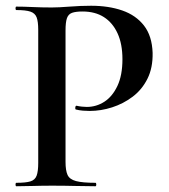

<svg xmlns="http://www.w3.org/2000/svg" viewBox="-20 -648 589 668"><path d="M208 -85Q208 -55 215 -39.5Q222 -24 244.5 -18Q267 -12 312 -12Q315 -12 315 -6Q315 0 312 0Q280 0 242.5 -1Q205 -2 161 -2Q126 -2 94 -1Q62 0 37 0Q34 0 34 -6Q34 -12 37 -12Q70 -12 86 -17Q102 -22 107.5 -37Q113 -52 113 -81V-544Q113 -573 107.5 -587.5Q102 -602 86 -607.5Q70 -613 37 -613Q34 -613 34 -619Q34 -625 37 -625Q62 -625 93.5 -623.5Q125 -622 160 -622Q184 -622 222.5 -625Q261 -628 297 -628Q358 -628 405.5 -611.5Q453 -595 481 -559Q509 -523 511 -464Q512 -412 493 -374Q474 -336 441.5 -311.5Q409 -287 370 -274.5Q331 -262 292 -262Q281 -262 268.5 -263Q256 -264 244 -267Q241 -268 242 -274.5Q243 -281 247 -280Q255 -278 265 -277Q275 -276 282 -276Q315 -276 343 -294Q371 -312 388.5 -349Q406 -386 406 -442Q406 -495 389 -532Q372 -569 341.5 -588.5Q311 -608 267 -608Q244 -608 231 -603.5Q218 -599 213 -585Q208 -571 208 -542Z"/></svg>

Font: Cormorant SemiBold
Style: Regular
Weight: 600
Designer: Christian Thalmann (Catharsis Fonts)
Foundry: Catharsis Fonts
Version: Version 4.000